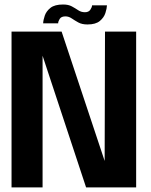

<svg xmlns="http://www.w3.org/2000/svg" viewBox="-20 -812 654 832"><path d="M30 0V-675H247L433.5 -114.5L435 -675H570V0H353L164.5 -570.5V0ZM359 -706Q335 -706 319.2 -714.8Q303.5 -723.5 290.8 -732.2Q278 -741 263.5 -741Q245.5 -741 238.8 -730.2Q232 -719.5 232 -711H167Q167.5 -725 174 -744.2Q180.5 -763.5 198.8 -778Q217 -792.5 253.5 -792.5Q276.5 -792.5 291.5 -784.2Q306.5 -776 319.2 -767.5Q332 -759 348 -759Q364 -759 371.2 -769.5Q378.5 -780 379 -789H443.5Q443 -775.5 436.8 -755.8Q430.5 -736 412.5 -721Q394.5 -706 359 -706Z"/></svg>

Font: Anybody SemiBold
Style: Regular
Weight: 600
Designer: Tyler Finck
Foundry: Etcetera Type Company
Version: Version 1.010; ttfautohint (v1.8.3) -l 8 -r 50 -G 200 -x 14 